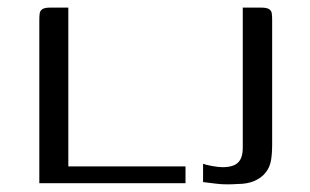

<svg xmlns="http://www.w3.org/2000/svg" viewBox="-20 -480 811 503"><path d="M159 -460V-44H466V0H83V-427Q83 -438 84 -445Q85 -452 91 -456Q97 -460 110 -460ZM693 -149Q693 -130 693 -103.5Q693 -77 690 -60Q687 -42 676 -28Q665 -14 646.5 -6Q628 2 603 2Q589 3 574.5 3Q560 3 544.5 1Q529 -1 512 -3V-51Q519 -48 536 -45Q553 -42 563 -42Q591 -42 603.5 -54Q616 -66 616 -93V-460H665Q679 -460 685 -456Q691 -452 692 -445Q693 -438 693 -427Z"/></svg>

Font: Genos Thin
Style: Regular
Weight: 400
Version: Version 1.010